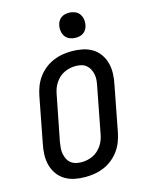

<svg xmlns="http://www.w3.org/2000/svg" viewBox="-132 -972 814 1065"><g transform="rotate(-15 275.0 -440.0)"><path d="M224 12Q192 12 162.5 6Q133 0 108 -15Q83 -30 66 -54Q49 -78 41.5 -106.5Q34 -135 35 -166.5Q36 -198 43 -230L93 -490Q98 -516 108 -542Q118 -568 134.5 -591Q151 -614 174 -632.5Q197 -651 223 -662Q249 -673 276 -677.5Q303 -682 329 -682Q361 -682 391 -676Q421 -670 446 -655Q471 -640 488 -616Q505 -592 512.5 -563.5Q520 -535 519 -503.5Q518 -472 511 -440L461 -180Q456 -154 446 -128Q436 -102 419.5 -79Q403 -56 380 -37.5Q357 -19 331 -8Q305 3 277.5 7.5Q250 12 224 12ZM226 -73Q242 -73 258 -76.5Q274 -80 290 -87.5Q306 -95 319 -107Q332 -119 342 -134Q352 -149 357.5 -164.5Q363 -180 366 -196L416 -456Q420 -474 421.5 -491Q423 -508 420 -524Q417 -540 409.5 -554.5Q402 -569 390 -579Q378 -589 362 -593Q346 -597 328 -597Q312 -597 296 -593.5Q280 -590 264 -582.5Q248 -575 235 -563Q222 -551 212 -536Q202 -521 196.5 -505.5Q191 -490 188 -474L137 -214Q134 -196 132.5 -179Q131 -162 134 -146Q137 -130 144 -115.5Q151 -101 163.5 -91Q176 -81 192 -77Q208 -73 226 -73ZM371 -748Q354 -748 338 -754.5Q322 -761 312.5 -774Q303 -787 300 -804.5Q297 -822 301 -840Q303 -851 309.5 -862Q316 -873 326 -880Q336 -887 347.5 -889.5Q359 -892 371 -892Q388 -892 404 -885.5Q420 -879 429.5 -866Q439 -853 442 -835.5Q445 -818 441 -800Q439 -789 432.5 -778Q426 -767 416 -760Q406 -753 394.5 -750.5Q383 -748 371 -748Z"/></g></svg>

Font: Lode Dark Term
Style: Bold Italic
Weight: 700
Italic angle: -11°
Monospace: yes
Designer: Belleve Invis
Foundry: Belleve Invis
Version: Version 29.2.0